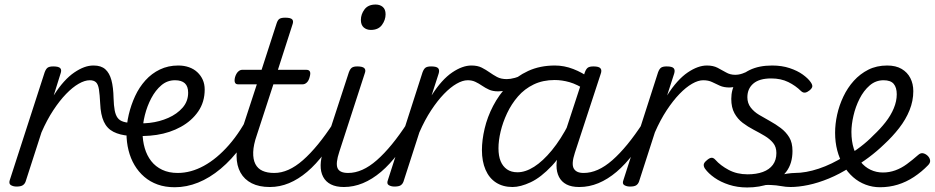

<svg xmlns="http://www.w3.org/2000/svg" viewBox="-20 -808 4123 847"><path d="M53 15Q39 15 28.5 9Q18 3 23 -13L177 -489Q183 -505 191 -510Q199 -515 215 -515Q239 -515 246 -507Q253 -499 247 -483L217 -387Q239 -422 262 -447.5Q285 -473 308 -488.5Q331 -504 351.5 -511.5Q372 -519 392 -519Q407 -519 413 -509Q419 -499 416 -486.5Q413 -474 402.5 -464Q392 -454 376 -454Q354 -454 327 -438.5Q300 -423 271.5 -393.5Q243 -364 215 -321.5Q187 -279 163 -224L93 -7Q89 4 80 9.5Q71 15 53 15Z M550 -209Q509 -212 480.5 -226.5Q452 -241 438 -271.5Q424 -302 422 -351Q420 -391 416.5 -413.5Q413 -436 403.5 -445Q394 -454 376 -454Q361 -454 356 -464Q351 -474 354 -486.5Q357 -499 367 -509Q377 -519 393 -519Q426 -519 444.5 -502.5Q463 -486 471.5 -454.5Q480 -423 481 -375Q482 -342 486 -321Q490 -300 499 -288Q508 -276 524.5 -271Q541 -266 565 -265Q579 -265 583 -256Q587 -247 585 -236Q583 -225 573.5 -216.5Q564 -208 550 -209Z M557 -268Q597 -261 640.5 -266Q684 -271 722.5 -288Q761 -305 785.5 -333Q810 -361 810 -399Q810 -427 795.5 -440.5Q781 -454 752 -454Q739 -454 733.5 -464Q728 -474 729.5 -487Q731 -500 740.5 -509.5Q750 -519 767 -519Q792 -519 813.5 -511.5Q835 -504 850.5 -489.5Q866 -475 874.5 -456Q883 -437 883 -413Q883 -358 854.5 -316.5Q826 -275 778 -248.5Q730 -222 671.5 -213Q613 -204 554 -211Z M751 18Q709 18 675.5 6Q642 -6 616.5 -28Q591 -50 573.5 -79.5Q556 -109 547 -145Q538 -181 538 -220Q538 -260 548 -302.5Q558 -345 576 -384Q594 -423 621.5 -453.5Q649 -484 685.5 -501.5Q722 -519 766 -519Q777 -519 780.5 -509.5Q784 -500 781 -487Q778 -474 770.5 -464Q763 -454 752 -454Q718 -454 692 -432Q666 -410 647.5 -375Q629 -340 619 -300Q609 -260 609 -223Q609 -187 618.5 -154.5Q628 -122 647 -97.5Q666 -73 695.5 -59Q725 -45 764 -45Q822 -45 879.5 -76.5Q937 -108 990 -168.5Q1043 -229 1085 -315Q1089 -323 1099.5 -323Q1110 -323 1118.5 -316.5Q1127 -310 1121 -295Q1087 -220 1044.5 -162Q1002 -104 953.5 -63.5Q905 -23 854 -2.5Q803 18 751 18Z M1170 17Q1123 17 1090.5 0.5Q1058 -16 1041 -46.5Q1024 -77 1023.5 -120Q1023 -163 1041 -216L1113 -436H1030Q1020 -436 1016.5 -444Q1013 -452 1017 -468Q1022 -484 1030.5 -492Q1039 -500 1048 -500H1134L1200 -704Q1205 -720 1213 -725Q1221 -730 1238 -730Q1262 -730 1269 -722.5Q1276 -715 1270 -699L1206 -500H1332Q1343 -500 1347 -492.5Q1351 -485 1346 -468Q1342 -452 1333.5 -444Q1325 -436 1315 -436H1186L1113 -212Q1098 -169 1097 -137Q1096 -105 1106.5 -84.5Q1117 -64 1138 -54.5Q1159 -45 1189 -45Q1201 -45 1205.5 -35.5Q1210 -26 1208.5 -14Q1207 -2 1197 7.5Q1187 17 1170 17Z M1171 17Q1159 17 1153 7.5Q1147 -2 1149.5 -14Q1152 -26 1162 -35.5Q1172 -45 1190 -45Q1221 -45 1252.5 -59Q1284 -73 1316.5 -101.5Q1349 -130 1383 -171.5Q1417 -213 1452 -267Q1460 -279 1470.5 -278Q1481 -277 1486.5 -268Q1492 -259 1486 -248Q1449 -183 1411.5 -133Q1374 -83 1335 -50Q1296 -17 1255 0Q1214 17 1171 17Z M1497 17Q1463 17 1440 5.5Q1417 -6 1405.5 -28Q1394 -50 1394.5 -79.5Q1395 -109 1407 -146L1519 -489Q1525 -505 1533 -510Q1541 -515 1556 -515Q1580 -515 1587.5 -507Q1595 -499 1589 -484L1477 -139Q1460 -88 1469 -66.5Q1478 -45 1516 -45Q1528 -45 1533 -35.5Q1538 -26 1536 -14Q1534 -2 1524.5 7.5Q1515 17 1497 17ZM1616 -676Q1597 -676 1584.5 -687Q1572 -698 1572 -720Q1572 -745 1588 -766.5Q1604 -788 1637 -788Q1656 -788 1668.5 -777.5Q1681 -767 1681 -745Q1681 -720 1665 -698Q1649 -676 1616 -676Z M1497 17Q1485 17 1479 7.5Q1473 -2 1475.5 -14Q1478 -26 1488 -35.5Q1498 -45 1516 -45Q1547 -45 1578.5 -59Q1610 -73 1642.5 -101.5Q1675 -130 1709 -171.5Q1743 -213 1778 -267Q1786 -279 1796.5 -278Q1807 -277 1812.5 -268Q1818 -259 1812 -248Q1775 -183 1737.5 -133Q1700 -83 1661 -50Q1622 -17 1581 0Q1540 17 1497 17Z M1720 15Q1706 15 1695.5 9Q1685 3 1691 -13L1844 -489Q1850 -505 1858 -510Q1866 -515 1882 -515Q1906 -515 1913 -507Q1920 -499 1915 -483L1884 -387Q1906 -422 1929 -447.5Q1952 -473 1975 -488.5Q1998 -504 2019 -511.5Q2040 -519 2059 -519Q2074 -519 2080 -509Q2086 -499 2083 -486.5Q2080 -474 2070 -464Q2060 -454 2043 -454Q2021 -454 1994 -438.5Q1967 -423 1938.5 -393.5Q1910 -364 1882 -321.5Q1854 -279 1830 -224L1760 -7Q1756 4 1747.5 9.5Q1739 15 1720 15Z M2177 -405Q2154 -405 2137.5 -412.5Q2121 -420 2106.5 -430Q2092 -440 2077 -447Q2062 -454 2044 -454Q2029 -454 2024 -464Q2019 -474 2022 -486.5Q2025 -499 2035 -509Q2045 -519 2060 -519Q2087 -519 2105.5 -509.5Q2124 -500 2139.5 -489Q2155 -478 2172.5 -468.5Q2190 -459 2216 -459Q2231 -459 2251.5 -464.5Q2272 -470 2290 -480Q2300 -488 2306 -483.5Q2312 -479 2314 -469.5Q2316 -460 2312.5 -450.5Q2309 -441 2301 -437Q2280 -427 2257 -420Q2234 -413 2213 -409Q2192 -405 2177 -405Z M2241 17Q2199 17 2168.5 -2.5Q2138 -22 2122 -59Q2106 -96 2106 -146Q2106 -190 2118 -241Q2130 -292 2155.5 -341Q2181 -390 2219.5 -430.5Q2258 -471 2310 -495Q2362 -519 2428 -519Q2469 -519 2509 -503.5Q2549 -488 2581 -464L2569 -408Q2526 -436 2492.5 -445.5Q2459 -455 2427 -455Q2375 -455 2334.5 -435.5Q2294 -416 2265 -382.5Q2236 -349 2217 -308.5Q2198 -268 2188.5 -228Q2179 -188 2179 -154Q2179 -120 2188.5 -97Q2198 -74 2216.5 -61Q2235 -48 2263 -48Q2298 -48 2336.5 -72.5Q2375 -97 2414.5 -145Q2454 -193 2490 -263L2508 -222Q2464 -129 2415 -77Q2366 -25 2321 -4Q2276 17 2241 17ZM2535 17Q2501 17 2479 5.5Q2457 -6 2446 -27.5Q2435 -49 2435 -78Q2435 -107 2446 -141L2560 -489Q2566 -505 2574 -510Q2582 -515 2598 -515Q2622 -515 2629 -506.5Q2636 -498 2630 -482L2516 -134Q2500 -85 2511 -65Q2522 -45 2554 -45Q2566 -45 2570.5 -35.5Q2575 -26 2573.5 -14Q2572 -2 2562.5 7.5Q2553 17 2535 17Z M2536 17Q2524 17 2518 7.5Q2512 -2 2514.5 -14Q2517 -26 2527 -35.5Q2537 -45 2555 -45Q2586 -45 2617.5 -59Q2649 -73 2681.5 -101.5Q2714 -130 2748 -171.5Q2782 -213 2817 -267Q2825 -279 2835.5 -278Q2846 -277 2851.5 -268Q2857 -259 2851 -248Q2814 -183 2776.5 -133Q2739 -83 2700 -50Q2661 -17 2620 0Q2579 17 2536 17Z M2759 15Q2745 15 2734.5 9Q2724 3 2730 -13L2883 -489Q2889 -505 2897 -510Q2905 -515 2921 -515Q2945 -515 2952 -507Q2959 -499 2954 -483L2923 -387Q2945 -422 2968 -447.5Q2991 -473 3014 -488.5Q3037 -504 3058 -511.5Q3079 -519 3098 -519Q3113 -519 3119 -509Q3125 -499 3122 -486.5Q3119 -474 3109 -464Q3099 -454 3082 -454Q3060 -454 3033 -438.5Q3006 -423 2977.5 -393.5Q2949 -364 2921 -321.5Q2893 -279 2869 -224L2799 -7Q2795 4 2786.5 9.5Q2778 15 2759 15Z M3199 -422Q3173 -422 3155.5 -430Q3138 -438 3121.5 -446Q3105 -454 3082 -454Q3067 -454 3062.5 -464Q3058 -474 3060.5 -486.5Q3063 -499 3073.5 -509Q3084 -519 3099 -519Q3126 -519 3145.5 -509Q3165 -499 3183 -488.5Q3201 -478 3223 -478Q3239 -478 3255 -483.5Q3271 -489 3292 -500Q3304 -505 3311 -499.5Q3318 -494 3318.5 -484.5Q3319 -475 3310 -467Q3291 -453 3270.5 -443Q3250 -433 3231.5 -427.5Q3213 -422 3199 -422Z M3347 -13Q3379 -24 3405.5 -31.5Q3432 -39 3452.5 -42Q3473 -45 3488 -45Q3497 -45 3499.5 -35.5Q3502 -26 3499 -14Q3496 -2 3488 7.5Q3480 17 3468 17Q3447 17 3426 13Q3405 9 3379 8Q3353 7 3318 13ZM3276 19Q3233 19 3196 7Q3159 -5 3132 -24Q3105 -43 3090 -64Q3084 -73 3084.5 -81.5Q3085 -90 3097 -100Q3109 -111 3118 -112Q3127 -113 3136 -103Q3158 -78 3194.5 -58.5Q3231 -39 3278 -39Q3317 -39 3345.5 -49.5Q3374 -60 3389.5 -81Q3405 -102 3405 -133Q3405 -160 3390.5 -177.5Q3376 -195 3353.5 -208.5Q3331 -222 3305 -235.5Q3279 -249 3256.5 -266Q3234 -283 3220 -308.5Q3206 -334 3206 -372Q3206 -413 3226 -446Q3246 -479 3287 -499Q3328 -519 3386 -519Q3429 -519 3463.5 -507.5Q3498 -496 3521.5 -479Q3545 -462 3556 -446Q3564 -435 3563.5 -427Q3563 -419 3551 -409Q3541 -401 3532 -399.5Q3523 -398 3514 -406Q3490 -430 3457.5 -446Q3425 -462 3382 -462Q3330 -462 3303.5 -439.5Q3277 -417 3277 -379Q3277 -353 3291.5 -334Q3306 -315 3328.5 -301.5Q3351 -288 3376.5 -274Q3402 -260 3424.5 -243Q3447 -226 3461.5 -202.5Q3476 -179 3476 -142Q3476 -87 3449 -51Q3422 -15 3376.5 2Q3331 19 3276 19Z M3467 17Q3451 17 3446 7.5Q3441 -2 3445 -14Q3449 -26 3459.5 -35.5Q3470 -45 3486 -45Q3535 -45 3592 -64Q3649 -83 3706 -119Q3715 -126 3723.5 -121.5Q3732 -117 3737 -107Q3742 -97 3741.5 -86.5Q3741 -76 3732 -71Q3684 -40 3636.5 -20.5Q3589 -1 3546 8Q3503 17 3467 17Z M3708 -116Q3744 -136 3776 -160.5Q3808 -185 3833 -211Q3863 -239 3886.5 -269Q3910 -299 3923 -330.5Q3936 -362 3936 -392Q3936 -422 3922.5 -438Q3909 -454 3878 -454Q3843 -454 3816.5 -431Q3790 -408 3772 -372.5Q3754 -337 3745 -297.5Q3736 -258 3736 -226Q3736 -185 3746.5 -152Q3757 -119 3776 -95Q3795 -71 3820.5 -59Q3846 -47 3875 -47Q3903 -47 3929.5 -56.5Q3956 -66 3980.5 -84Q4005 -102 4030 -124Q4041 -134 4051.5 -132Q4062 -130 4071 -122Q4081 -113 4083 -101.5Q4085 -90 4074 -79Q4046 -50 4012 -27.5Q3978 -5 3940.5 6.5Q3903 18 3862 18Q3829 18 3798.5 6.5Q3768 -5 3743.5 -26.5Q3719 -48 3701 -78Q3683 -108 3673.5 -144.5Q3664 -181 3664 -222Q3664 -261 3673 -302Q3682 -343 3700.5 -382Q3719 -421 3746.5 -451.5Q3774 -482 3810.5 -500.5Q3847 -519 3894 -519Q3932 -519 3957.5 -504Q3983 -489 3996 -463.5Q4009 -438 4009 -406Q4009 -363 3992.5 -322Q3976 -281 3946.5 -243Q3917 -205 3880 -171Q3849 -141 3813 -114Q3777 -87 3737 -64Z"/></svg>

Font: Playwrite DK Loopet Light
Style: Regular
Weight: 300
Version: Version 1.003